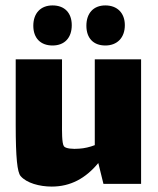

<svg xmlns="http://www.w3.org/2000/svg" viewBox="-20 -679 582 709"><path d="M174 -511C219 -511 245 -540 245 -586C245 -631 219 -659 174 -659C130 -659 103 -630 103 -584C103 -538 130 -511 174 -511ZM369 -511C413 -511 441 -540 441 -586C441 -631 413 -659 369 -659C325 -659 299 -630 299 -584C299 -538 325 -511 369 -511ZM330 -460V-143C312 -136 291 -131 272 -130C250 -128 222 -130 216 -139C208 -150 209 -198 209 -220V-460H38V-218C38 -95 44 -43 56 -29C78 -3 126 10 171 10C240 10 296 -20 343 -77L362 0H501V-460Z"/></svg>

Font: FilmFarsi Display
Style: Regular
Weight: 400
Designer: Borna Izadpanah
Foundry: Borna Izadpanah
Version: Version 1.000;PS 001.000;hotconv 1.0.88;makeotf.lib2.5.64775